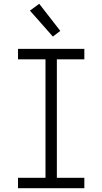

<svg xmlns="http://www.w3.org/2000/svg" viewBox="-20 -993 540 1013"><path d="M75 0V-55H220V-680H75V-735H425V-680H280V-55H425V0ZM259 -800 138 -937 187 -973 298 -830Z"/></svg>

Font: Iosevka Fixed Light
Style: Regular
Weight: 300
Monospace: yes
Designer: Belleve Invis
Foundry: Belleve Invis
Version: Version 32.3.0